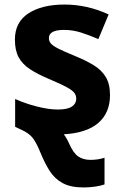

<svg xmlns="http://www.w3.org/2000/svg" viewBox="-20 -576 537 836"><path d="M344.2 240.2Q286.6 240.2 251.7 220.7Q216.8 201.2 195.3 166.7Q173.8 132.3 155.8 87.9Q140.1 48.8 124 26.6Q107.9 4.4 70.8 -12.2Q64.9 -14.6 58.6 -17.8Q52.2 -21 45.9 -23.9V-145Q90.3 -125 141.4 -112.1Q192.4 -99.1 231 -99.1Q274.4 -99.1 293.2 -112.1Q312 -125 312 -146Q312 -159.7 304.4 -170.7Q296.9 -181.6 272 -195.6Q247.1 -209.5 193.8 -231.9Q142.6 -253.4 109.6 -275.4Q76.7 -297.4 60.8 -327.4Q44.9 -357.4 44.9 -403.8Q44.9 -479.5 103.8 -517.8Q162.6 -556.2 261.2 -556.2Q359.4 -556.2 453.1 -513.2L408.2 -405.8Q367.7 -423.3 331.8 -434.6Q295.9 -445.8 258.8 -445.8Q192.9 -445.8 192.9 -410.2Q192.9 -397 201.4 -386.7Q210 -376.5 234.6 -364Q259.3 -351.6 307.1 -332Q353.5 -313 387.7 -292.2Q421.9 -271.5 440.4 -241Q459 -210.4 459 -162.1Q459 -85 408.4 -41Q357.9 2.9 257.8 8.8Q271 26.4 280.8 48.8Q299.3 90.8 321 105.5Q342.8 120.1 374 120.1Q407.2 120.1 435.1 110.8V227.1Q419.4 232.9 393.8 236.6Q368.2 240.2 344.2 240.2Z"/></svg>

Font: Open Sans
Style: Bold
Weight: 700
Designer: Monotype Design Team
Foundry: Monotype Imaging Inc.
Version: Version 3.000; ttfautohint (v1.8.4)